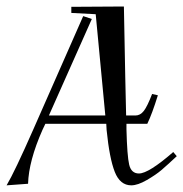

<svg xmlns="http://www.w3.org/2000/svg" viewBox="-23 -554 559 585"><path d="M-2.9 10.7Q21.5 -30.3 79.1 -161.1L230.5 -504.9L256.8 -496.1L126 -202.1H297.9L268.6 -510.7L194.3 -514.6V-533.2L354.5 -534.2Q359.4 -270.5 361.3 -202.1H389.6Q404.3 -202.1 415 -215.8Q425.8 -229.5 440.4 -267.6L458 -263.7Q440.4 -207 425.8 -176.8H362.3V-160.2Q364.3 -79.1 370.6 -52.2Q377 -25.4 400.4 -25.4Q429.7 -25.4 504.9 -90.8L515.6 -78.1Q486.3 -50.8 469.2 -36.1Q452.1 -21.5 424.3 -5.4Q396.5 10.7 377 10.7Q342.8 10.7 326.7 -30.3Q310.5 -71.3 301.8 -158.2L300.8 -176.8H115.2L106.4 -158.2Q64.5 -63.5 62.5 5.9Z"/></svg>

Font: Kleymisska
Style: Regular
Weight: 500
Italic angle: -8°
Designer: gluk
Foundry: gluk
Version: Version 0.298